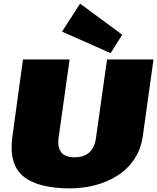

<svg xmlns="http://www.w3.org/2000/svg" viewBox="-20 -1029 869 1062"><path d="M368 13Q189 13 108 -54.5Q27 -122 49 -277L107 -700H365L304 -267Q297 -213 319 -186Q341 -159 392 -159Q497 -159 511 -267L572 -700H829L770 -277Q759 -200 720 -144.5Q681 -89 624.5 -54.5Q568 -20 501.5 -3.5Q435 13 368 13ZM656 -837 592 -735 323 -854 423 -1009Z"/></svg>

Font: Pathway Extreme 28pt Black
Style: Italic
Weight: 900
Italic angle: -8°
Designer: Eduardo Rodriguez Tunni
Foundry: Eduardo Rodriguez Tunni
Version: Version 1.001;gftools[0.9.26]